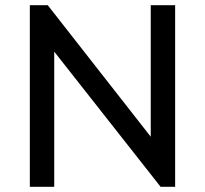

<svg xmlns="http://www.w3.org/2000/svg" viewBox="-20 -720 790 740"><path d="M95 -700H164L561 -193V-700H655V0H599L189 -521V0H95Z"/></svg>

Font: Tilda Sans Medium
Style: Regular
Weight: 500
Designer: ParaType Ltd
Foundry: ParaType Ltd
Version: Version 1.009